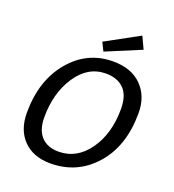

<svg xmlns="http://www.w3.org/2000/svg" viewBox="-162 -1044 1065 1178"><g transform="rotate(20 370.0 -455.0)"><path d="M301 10Q189 10 124.5 -55.5Q60 -121 60 -234Q60 -444 171.5 -577Q283 -710 452 -710Q571 -710 638 -642.5Q705 -575 705 -465Q705 -250 590.5 -120Q476 10 301 10ZM595 -452Q595 -540 552.5 -582.5Q510 -625 435 -625Q318 -625 244 -513.5Q170 -402 170 -244Q170 -161 210.5 -118Q251 -75 323 -75Q442 -75 518.5 -182.5Q595 -290 595 -452ZM601 -841 373 -746 346 -801 564 -920Z"/></g></svg>

Font: Bitter
Style: Italic
Weight: 400
Italic angle: -9°
Designer: Sol Matas
Foundry: Sol Matas
Version: Version 1.001